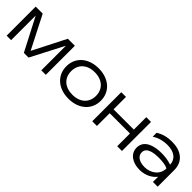

<svg xmlns="http://www.w3.org/2000/svg" viewBox="210 -1597 2631 2631"><g transform="rotate(45 1526.0 -281.5)"><path d="M162 0V-476L409 0H500L747 -477V0H834V-563H698L455 -85L211 -563H75V0Z M1284 13C1483 13 1619 -107 1619 -282C1619 -457 1483 -576 1284 -576C1085 -576 950 -457 950 -282C950 -107 1085 13 1284 13ZM1284 -64C1137 -64 1044 -149 1044 -282C1044 -414 1137 -500 1284 -500C1431 -500 1525 -414 1525 -282C1525 -149 1431 -64 1284 -64Z M1734 0H1825V-247H2218V0H2310V-563H2218V-322H1825V-563H1734Z M2910 0H3002V-320C3002 -493 2877 -576 2707 -576C2617 -576 2541 -557 2469 -512V-436C2541 -483 2619 -500 2691 -500C2830 -500 2905 -436 2909 -334C2842 -356 2783 -364 2712 -364C2590 -364 2419 -329 2419 -175C2419 -58 2524 13 2661 13C2781 13 2866 -42 2910 -101ZM2910 -262C2910 -135 2798 -62 2685 -62C2579 -62 2514 -108 2514 -178C2514 -283 2657 -292 2737 -292C2811 -292 2875 -282 2910 -262Z"/></g></svg>

Font: Bounded Light
Style: Regular
Weight: 300
Designer: Vlad Churkin
Version: Version 3.0